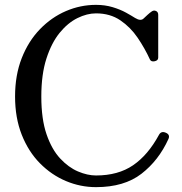

<svg xmlns="http://www.w3.org/2000/svg" viewBox="-20 -758 747 790"><path d="M375 12Q311 12 251.5 -13Q192 -38 144.5 -86Q97 -134 69.5 -203.5Q42 -273 42 -361Q42 -449 69.5 -519Q97 -589 144.5 -638Q192 -687 251.5 -712.5Q311 -738 375 -738Q412 -738 443.5 -728.5Q475 -719 498.5 -706Q522 -693 536 -684Q559 -670 571 -682Q576 -687 586.5 -696.5Q597 -706 603 -710Q612 -717 621.5 -713Q631 -709 631 -697V-521Q631 -509 616.5 -506Q602 -503 597 -513Q576 -559 546.5 -602.5Q517 -646 475 -674.5Q433 -703 375 -703Q338 -703 298.5 -683.5Q259 -664 225.5 -623Q192 -582 171 -517Q150 -452 150 -361Q150 -268 171.5 -205.5Q193 -143 227.5 -106Q262 -69 301 -52.5Q340 -36 375 -36Q466 -36 527.5 -78Q589 -120 634 -203Q643 -220 662 -212Q681 -204 673 -186Q633 -98 562 -43Q491 12 375 12Z"/></svg>

Font: Zen Old Mincho
Style: Regular
Weight: 400
Designer: Yoshimichi Ohira
Foundry: Positype
Version: Version 1.001